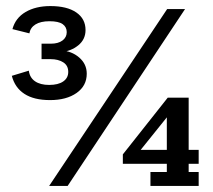

<svg xmlns="http://www.w3.org/2000/svg" viewBox="-20 -613 702 633"><path d="M145 -283Q92 -283 60.5 -303.5Q29 -324 19 -363L75 -380Q78 -357 95.5 -345Q113 -333 142 -333Q172 -333 188.5 -344.5Q205 -356 205 -376Q205 -397 188.5 -407.5Q172 -418 147 -418H117V-469H148Q172 -469 186 -479.5Q200 -490 200 -507Q200 -524 186.5 -533.5Q173 -543 143 -543Q114 -543 97 -532.5Q80 -522 77 -503L21 -517Q31 -554 64.5 -573.5Q98 -593 146 -593Q201 -593 231.5 -572Q262 -551 262 -514Q262 -483 238 -463.5Q214 -444 180 -441V-447Q216 -445 241 -423.5Q266 -402 266 -370Q266 -330 232.5 -306.5Q199 -283 145 -283ZM142 0 531 -583H590L203 0ZM476 0V-46H530V-73H385V-104L533 -291H602V-119H635V-73H602V-46H635V0ZM427 -98 415 -119H530V-257L550 -251Z"/></svg>

Font: Rokkitt SemiBold Medium
Style: Regular
Weight: 500
Version: Version 3.103